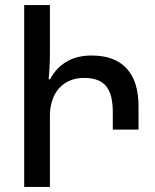

<svg xmlns="http://www.w3.org/2000/svg" viewBox="-20 -734 610 754"><path d="M75 -714V0H176V-223V-279C176 -370 228 -428 310 -428C393 -428 423 -384 423 -292V-225H524V-317C524 -448 460 -516 340 -516C271 -516 213 -490 176 -422V-423H171C174 -454 176 -489 176 -527V-714Z"/></svg>

Font: Noto Sans Armenian Condensed Medium
Style: Regular
Weight: 500
Width: 3
Designer: Monotype Design Team
Foundry: Monotype Imaging Inc.
Version: Version 2.008